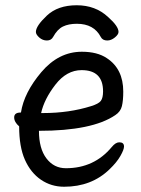

<svg xmlns="http://www.w3.org/2000/svg" viewBox="-20 -690 540 734"><path d="M225.1 23.9Q175.8 23.9 136.5 -2.9Q97.2 -29.8 75.2 -79.3Q53.2 -128.9 53.2 -207Q34.2 -223.1 34.2 -241.2Q34.2 -259.8 59.1 -259.8H60.1Q71.8 -335.9 137.9 -414.1Q204.1 -492.2 293 -492.2Q352.1 -492.2 388.2 -467.8Q451.2 -426.8 451.2 -339.8Q451.2 -305.2 446 -284.2Q440.9 -263.2 420.9 -250Q333 -189.9 128.9 -189.9Q128.9 -122.1 157.5 -84.5Q186 -46.9 231.9 -46.9Q339.8 -46.9 407.2 -127.9Q421.9 -146 436 -146Q454.1 -146 454.1 -129.9Q454.1 -118.2 440.4 -94Q426.8 -69.8 398.9 -43Q330.1 23.9 225.1 23.9ZM137.2 -257.8H145Q244.1 -257.8 328.1 -284.2Q356.9 -293 365.5 -304.4Q374 -315.9 374 -340.8Q374 -421.9 292 -421.9Q234.9 -421.9 191.9 -366.5Q148.9 -311 137.2 -257.8ZM159.2 -535.2Q143.1 -535.2 130.1 -546.6Q117.2 -558.1 117.2 -567.9Q117.2 -590.8 159.2 -630.4Q201.2 -669.9 273.2 -669.9Q345.2 -669.9 393.1 -625Q433.1 -589.8 433.1 -567.9Q433.1 -558.1 418.9 -546.6Q404.8 -535.2 390.1 -535.2Q372.1 -535.2 365.2 -548.8Q338.9 -599.1 273.9 -599.1Q242.2 -599.1 220.7 -588.6Q199.2 -578.1 183.1 -548.8Q175.8 -535.2 159.2 -535.2Z"/></svg>

Font: LXGW WenKai Mono GB Screen
Style: Regular
Weight: 400
Monospace: yes
Designer: LXGW / Fontworks Inc.
Foundry: LXGW / Fontworks Inc.
Version: Version 1.510;January 18,2025